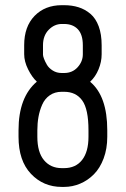

<svg xmlns="http://www.w3.org/2000/svg" viewBox="-20 -716 490 748"><path d="M220.2 -431.6H230Q262.2 -431.6 282.5 -454.1Q302.7 -476.6 302.7 -504.4V-539.6Q302.7 -581.5 283.2 -602.1Q263.7 -622.6 229.5 -622.6H220.7Q191.9 -622.6 169.7 -599.9Q147.5 -577.1 147.5 -540V-502.9Q147.5 -497.6 151.4 -487.1Q155.3 -476.6 162.8 -463.6Q170.4 -450.7 185.5 -441.2Q200.7 -431.6 220.2 -431.6ZM376 -539.6V-504.4Q376 -475.1 364 -446Q352.1 -417 331.1 -397.5Q397.9 -341.8 397.9 -208.5V-183.1Q397.9 -136.7 383.8 -98.9Q369.6 -61 345.9 -37.1Q322.3 -13.2 292.2 -0.5Q262.2 12.2 229.5 12.2H220.7Q148.9 12.2 100.6 -38.8Q52.2 -89.8 52.2 -183.1V-208.5Q52.2 -337.4 123.5 -397.9Q104.5 -415.5 89.4 -446Q74.2 -476.6 74.2 -504.9V-540Q74.2 -612.3 114.7 -654.1Q155.3 -695.8 220.7 -695.8H229.5Q260.7 -695.8 286.1 -687.7Q311.5 -679.7 332.3 -662.1Q353 -644.5 364.5 -613.5Q376 -582.5 376 -539.6ZM230 -358.4H220.2Q193.4 -358.4 173.8 -344.7Q154.3 -331.1 144.3 -308.1Q134.3 -285.2 129.9 -260.5Q125.5 -235.8 125.5 -208.5V-183.1Q125.5 -123 151.4 -92Q177.2 -61 220.7 -61H229.5Q274.9 -61 299.8 -92.8Q324.7 -124.5 324.7 -183.1V-208.5Q324.7 -291 300.3 -324.7Q275.9 -358.4 230 -358.4Z"/></svg>

Font: Anka/Coder Narrow
Style: Regular
Weight: 400
Width: 3
Monospace: yes
Version: Version 001.100